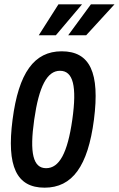

<svg xmlns="http://www.w3.org/2000/svg" viewBox="-20 -827 549 887"><path d="M250 -807 159 -664H238L359 -807ZM400 -807 295 -664H378L509 -807ZM186 40C314 40 386 -59 414 -274C442 -491 396 -590 265 -590C138 -590 66 -491 38 -274C10 -59 56 40 186 40ZM193 -50C133 -50 116 -120 138 -274C160 -429 198 -500 257 -500C318 -500 336 -429 314 -274C292 -120 254 -50 193 -50Z"/></svg>

Font: Smiley Sans Oblique
Style: Regular
Weight: 400
Italic angle: -8°
Designer: oooooohmygosh, Nagisa Chen, Janine Sui, Heda Shi, Jian Li
Foundry: atelierAnchor
Version: Version 2.0.1